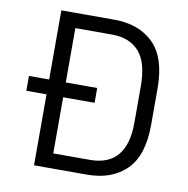

<svg xmlns="http://www.w3.org/2000/svg" viewBox="-78 -766 825 842"><g transform="rotate(10 334.5 -345.0)"><path d="M603 -426V-264Q603 -127 538.5 -63.5Q474 0 364 0H128V-316H38V-382H128V-690H364Q474 -690 538.5 -626.5Q603 -563 603 -426ZM529 -423Q529 -528 486.5 -576Q444 -624 365 -624H202V-382H342V-316H202V-66H365Q529 -66 529 -260Z"/></g></svg>

Font: D-DIN
Style: Regular
Weight: 400
Designer: Charles Nix
Foundry: Datto Inc.
Version: Version 1.00